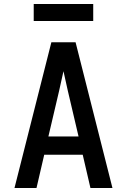

<svg xmlns="http://www.w3.org/2000/svg" viewBox="-20 -948 640 968"><path d="M53 0 177 -490 239 -735H361L547 0H436L397 -168H203L164 0ZM376 -260 322 -490Q317 -515 311 -539.5Q305 -564 300 -589Q295 -564 289 -539.5Q283 -515 278 -490L224 -260ZM150 -842V-928H450V-842Z"/></svg>

Font: Iosevka Custom SmBdEx
Style: Regular
Weight: 600
Width: 7
Monospace: yes
Designer: Belleve Invis
Foundry: Belleve Invis
Version: Version 11.2.4; ttfautohint (v1.8.4)